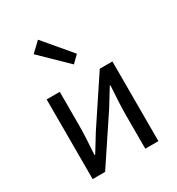

<svg xmlns="http://www.w3.org/2000/svg" viewBox="-185 -898 935 1014"><g transform="rotate(-30 282.5 -391.0)"><path d="M82 0V-486H162V-284Q162 -245 159.5 -198.5Q157 -152 154 -105H158Q172 -128 190.5 -157.5Q209 -187 222 -209L406 -486H483V0H403V-202Q403 -241 405.5 -288Q408 -335 411 -382H407Q394 -360 375 -330Q356 -300 343 -278L158 0ZM299 -574 142 -727 200 -782 341 -615Z"/></g></svg>

Font: .
Style: 
Weight: 400
Designer: Paul D. Hunt, Dalton Maag
Foundry: Dalton Maag Ltd
Version: Version 1.200